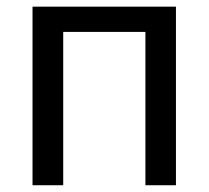

<svg xmlns="http://www.w3.org/2000/svg" viewBox="-20 -548 617 568"><path d="M500.5 0H410.2V-453.6H167V0H76.2V-528.3H500.5Z"/></svg>

Font: Mardoto
Style: Regular
Weight: 400
Designer: Christian Robertson, Vahan Hovhannisyan
Foundry: Google
Version: Version 1.000